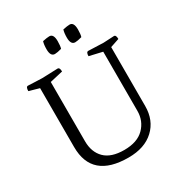

<svg xmlns="http://www.w3.org/2000/svg" viewBox="-207 -1052 1147 1214"><g transform="rotate(-30 366.5 -445.5)"><path d="M271 -700Q287 -700 287 -670L192 -648V-215Q192 -136 238.5 -89.5Q285 -43 380.5 -43Q476 -43 525.5 -93Q575 -143 575 -216V-648L480 -670Q480 -700 496 -700L605 -696L683 -700Q698 -700 698 -670L633 -648V-218Q633 -114 565.5 -51Q498 12 380 12Q114 12 114 -218V-648L40 -669Q40 -700 55 -700Q62 -700 156 -696ZM328 -903Q359 -903 359 -850Q359 -815 353 -797Q321 -788 304 -788Q272 -788 272 -840Q272 -875 279 -896Q312 -903 328 -903ZM476 -903Q507 -903 507 -850Q507 -815 501 -797Q469 -788 452 -788Q420 -788 420 -840Q420 -875 427 -896Q460 -903 476 -903Z"/></g></svg>

Font: Mate
Style: Regular
Weight: 400
Designer: Eduardo Rodriguez Tunni
Foundry: Eduardo Rodriguez Tunni
Version: Version 1.002